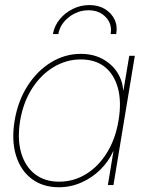

<svg xmlns="http://www.w3.org/2000/svg" viewBox="-20 -748 594 776"><path d="M217.8 8.8Q153.3 8.8 108.4 -24.9Q63.5 -58.6 44.7 -119.4Q25.9 -180.2 39.1 -260.7Q52.7 -340.8 91.8 -401.6Q130.9 -462.4 186.8 -496.3Q242.7 -530.3 306.6 -530.3Q355 -530.3 392.1 -511Q429.2 -491.7 451.9 -458.5Q474.6 -425.3 478 -382.8H479L502.4 -522.5H524.9L438.5 0H416L438.5 -136.7H437.5Q418.9 -95.2 385.5 -62.3Q352.1 -29.3 308.8 -10.3Q265.6 8.8 217.8 8.8ZM218.8 -13.7Q277.8 -13.7 327.9 -44.4Q377.9 -75.2 412.4 -130.9Q446.8 -186.5 459 -260.7Q471.7 -335.4 456.8 -391.1Q441.9 -446.8 403.8 -477.3Q365.7 -507.8 306.2 -507.8Q248.5 -507.8 197.3 -477.3Q146 -446.8 110.1 -391.1Q74.2 -335.4 61.5 -260.7Q49.3 -186.5 65.4 -130.9Q81.5 -75.2 121.1 -44.4Q160.6 -13.7 218.8 -13.7ZM341.3 -727.5Q377 -727.5 403.3 -711.9Q429.7 -696.3 442.6 -669.9Q455.6 -643.6 449.7 -610.4H427.2Q434.1 -650.4 407.7 -678.5Q381.3 -706.5 337.9 -706.5Q293.9 -706.5 258.3 -678.5Q222.7 -650.4 215.8 -610.4H193.8Q199.7 -643.6 221.2 -669.9Q242.7 -696.3 274.2 -711.9Q305.7 -727.5 341.3 -727.5Z"/></svg>

Font: Inter 28pt Thin
Style: Italic
Weight: 250
Italic angle: -9.3988°
Designer: Rasmus Andersson
Foundry: rsms
Version: Version 4.001;git-66647c0bb